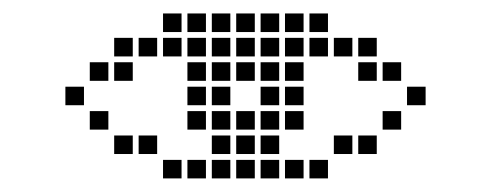

<svg xmlns="http://www.w3.org/2000/svg" viewBox="-20 -444 719 281"><path d="M75.7 -317.1V-290H102.9V-317.1ZM111.4 -352.9V-325.7H138.6V-352.9ZM147.1 -352.9V-325.7H174.3V-352.9ZM147.1 -388.6V-361.4H174.3V-388.6ZM182.9 -388.6V-361.4H210V-388.6ZM325.7 -352.9V-325.7H352.9V-352.9ZM361.4 -352.9V-325.7H388.6V-352.9ZM397.1 -352.9V-325.7H424.3V-352.9ZM468.6 -388.6V-361.4H495.7V-388.6ZM504.3 -388.6V-361.4H531.4V-388.6ZM218.6 -388.6V-361.4H245.7V-388.6ZM254.3 -388.6V-361.4H281.4V-388.6ZM290 -388.6V-361.4H317.1V-388.6ZM325.7 -388.6V-361.4H352.9V-388.6ZM361.4 -388.6V-361.4H388.6V-388.6ZM397.1 -388.6V-361.4H424.3V-388.6ZM432.9 -388.6V-361.4H460V-388.6ZM290 -352.9V-325.7H317.1V-352.9ZM254.3 -352.9V-325.7H281.4V-352.9ZM254.3 -317.1V-290H281.4V-317.1ZM254.3 -281.4V-254.3H281.4V-281.4ZM290 -281.4V-254.3H317.1V-281.4ZM290 -317.1V-290H317.1V-317.1ZM325.7 -281.4V-254.3H352.9V-281.4ZM361.4 -281.4V-254.3H388.6V-281.4ZM397.1 -281.4V-254.3H424.3V-281.4ZM397.1 -317.1V-290H424.3V-317.1ZM361.4 -317.1V-290H388.6V-317.1ZM290 -245.7V-218.6H317.1V-245.7ZM325.7 -245.7V-218.6H352.9V-245.7ZM361.4 -245.7V-218.6H388.6V-245.7ZM111.4 -281.4V-254.3H138.6V-281.4ZM147.1 -245.7V-218.6H174.3V-245.7ZM182.9 -245.7V-218.6H210V-245.7ZM218.6 -210V-182.9H245.7V-210ZM254.3 -210V-182.9H281.4V-210ZM290 -210V-182.9H317.1V-210ZM325.7 -210V-182.9H352.9V-210ZM361.4 -210V-182.9H388.6V-210ZM397.1 -210V-182.9H424.3V-210ZM432.9 -210V-182.9H460V-210ZM468.6 -245.7V-218.6H495.7V-245.7ZM504.3 -245.7V-218.6H531.4V-245.7ZM540 -281.4V-254.3H567.1V-281.4ZM575.7 -317.1V-290H602.9V-317.1ZM540 -352.9V-325.7H567.1V-352.9ZM504.3 -352.9V-325.7H531.4V-352.9ZM432.9 -424.3V-397.1H460V-424.3ZM397.1 -424.3V-397.1H424.3V-424.3ZM361.4 -424.3V-397.1H388.6V-424.3ZM325.7 -424.3V-397.1H352.9V-424.3ZM290 -424.3V-397.1H317.1V-424.3ZM254.3 -424.3V-397.1H281.4V-424.3ZM218.6 -424.3V-397.1H245.7V-424.3Z"/></svg>

Font: Gossip Icons Med Square
Style: Regular
Weight: 400
Designer: Deborah Khodanovich
Version: Version 1.001;Glyphs 3.3.1 (3343)